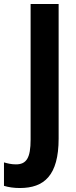

<svg xmlns="http://www.w3.org/2000/svg" viewBox="-83 -734 384 966"><path d="M17 212C139 212 212 149 212 -37V-714H71V-32C71 61 50 93 -3 93C-26 93 -46 88 -63 83V201C-40 208 -14 212 17 212Z"/></svg>

Font: Noto Sans Lao Looped Condensed
Style: Bold
Weight: 700
Width: 3
Designer: Mark Frömberg, Ben Mitchell
Foundry: The Fontpad Ltd
Version: Version 1.002